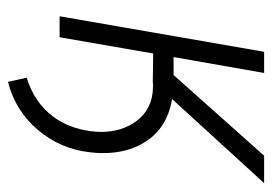

<svg xmlns="http://www.w3.org/2000/svg" viewBox="-123 -445 702 496"><g transform="rotate(90 228.0 -197.0)"><path d="M235.8 -290.5Q310.1 -278.3 346.2 -221.7Q375.5 -176.3 375.5 -111.8Q375.5 -96.2 373.5 -79.6Q365.7 -3.4 315.9 55.7Q266.1 114.7 191.4 133.3L180.7 85Q245.1 65.4 281.7 16.1Q311.5 -24.4 318.8 -80.1Q320.8 -94.7 320.8 -108.4Q320.3 -161.1 293 -198.2Q260.7 -241.2 203.6 -241.2Q199.2 -241.2 194.8 -241.2H194.3L193.8 -240.7L118.2 -241.7L76.2 0H22L113.8 -528.3H168.5L127.4 -294.4H173.8L382.3 -528.3H453.1Z"/></g></svg>

Font: MAUL Condensed Light Italic
Style: Light Italic
Weight: 300
Italic angle: -12°
Designer: MAUL
Version: Version 1.0; 2020; ttfautohint (v1.8.3)